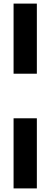

<svg xmlns="http://www.w3.org/2000/svg" viewBox="-20 -828 280 1068"><path d="M55.5 -418V-808H185V-418ZM55.5 220V-170H185V220Z"/></svg>

Font: Encode Sans Condensed Condensed
Style: Bold
Weight: 700
Width: 3
Designer: Multiple Designers
Foundry: Impallari Type
Version: Version 3.000; ttfautohint (v1.8.3) -l 8 -r 50 -G 200 -x 14 